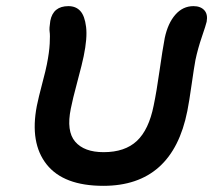

<svg xmlns="http://www.w3.org/2000/svg" viewBox="-20 -645 695 626"><path d="M316.9 -39.1Q187.5 -39.1 132.1 -108.9Q76.7 -178.7 100.1 -299.8Q105.5 -326.7 117.7 -372.8Q129.9 -418.9 132.8 -435.1Q140.6 -474.1 142.1 -502.7Q143.6 -531.2 141.8 -541.7Q140.1 -552.2 144 -577.1Q153.3 -625 203.1 -625Q227.5 -625 241.9 -609.1Q256.3 -593.3 260.7 -557.1Q265.1 -521 252.9 -461.9Q248.5 -439.5 232.4 -379.4Q216.3 -319.3 210.9 -291Q195.8 -217.3 225.1 -183.1Q254.4 -148.9 317.9 -148.9Q387.2 -148.9 426.3 -185.5Q465.3 -222.2 481 -300.8Q490.7 -347.2 500.2 -414.8Q509.8 -482.4 517.1 -521Q527.3 -569.3 551.8 -597.2Q576.2 -625 610.8 -625Q633.8 -625 646 -611.8Q658.2 -598.6 653.8 -574.2Q651.4 -563.5 638.2 -524.9Q625 -486.3 617.2 -449.2Q612.8 -425.8 604.7 -369.1Q596.7 -312.5 590.8 -283.2Q542.5 -39.1 316.9 -39.1Z"/></svg>

Font: Shantell Sans Irregular
Style: Italic
Weight: 500
Italic angle: -11.31°
Designer: Stephen Nixon, Anya Danilova, Shantell Martin
Foundry: Arrow Type
Version: Version 1.006;[9816181b4]